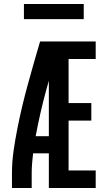

<svg xmlns="http://www.w3.org/2000/svg" viewBox="-20 -943 540 963"><path d="M40 0V-74Q40 -130 48 -186Q56 -242 67 -297.5Q78 -353 91 -408Q104 -463 119 -517.5Q134 -572 149.5 -626.5Q165 -681 181 -735H225V-723L276 -710Q241 -599 210.5 -486.5Q180 -374 159 -260H225V-174H146Q143 -149 141 -124Q139 -99 139 -74V0ZM225 0V-735H460V-647H324V-426H438V-338H324V-88H460V0ZM100 -847V-923H400V-847Z"/></svg>

Font: Zed Mono Semibold
Style: Regular
Weight: 600
Monospace: yes
Designer: Belleve Invis
Foundry: Belleve Invis
Version: Version 1.0.0; ttfautohint (v1.8.4)